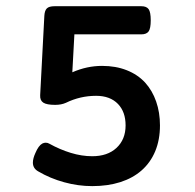

<svg xmlns="http://www.w3.org/2000/svg" viewBox="-20 -600 640 630"><path d="M282.7 -87.4Q332.5 -87.4 361.8 -114.3Q392.1 -142.1 392.1 -188.5Q392.1 -232.9 367.2 -258.8Q341.3 -285.6 295.4 -285.6Q243.2 -285.6 196.3 -262.7Q181.2 -255.9 161.1 -255.9Q133.3 -255.9 122.1 -263.2Q110.8 -270.5 111.8 -287.6L125.5 -547.9Q126.5 -565.4 133.8 -572.5Q141.1 -579.6 159.2 -579.6H443.8Q460.9 -579.6 467.8 -569.8Q474.6 -560.1 474.6 -533.2Q474.6 -506.8 467.8 -497.1Q460.9 -487.3 443.8 -487.3H224.1L217.3 -362.8Q265.1 -383.8 314.9 -383.8Q359.9 -383.8 395.8 -369.6Q431.6 -355.5 456.1 -329.1Q480 -302.7 492.4 -266.8Q504.9 -231 504.9 -188.5Q504.9 -141.6 489.5 -104.2Q474.1 -66.9 444.8 -41Q416 -15.6 374.8 -2.4Q333.5 10.7 282.7 10.7Q236.3 10.7 190.4 -2Q144.5 -14.6 105.5 -37.6Q87.9 -47.4 87.9 -66.4Q87.9 -80.1 96.2 -98.1Q106.4 -122.1 118.7 -128.9Q124.5 -131.8 129.9 -131.8Q136.7 -131.8 142.1 -128.4Q176.3 -109.4 212.2 -98.4Q248 -87.4 282.7 -87.4Z"/></svg>

Font: Courier Prime SemiBold
Style: Regular
Weight: 600
Designer: Alan Dague-Greene
Foundry: Quote-Unquote Apps
Version: Version 1.202